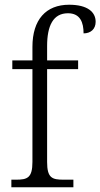

<svg xmlns="http://www.w3.org/2000/svg" viewBox="-20 -791 424 811"><path d="M28 0H290V-32H249C200 -32 179 -39 179 -107V-499H310V-536H179V-597C179 -683 205 -735 267 -735C319 -735 333 -696 333 -650C363 -650 384 -668 384 -699C384 -740 350 -771 272 -771C174 -771 117 -708 117 -593V-536H32V-499H117V-107C117 -39 95 -32 47 -32H28Z"/></svg>

Font: Noto Serif Thai SemiCondensed Light
Style: Regular
Weight: 300
Width: 4
Designer: Monotype Design Team
Foundry: Monotype Imaging Inc.
Version: Version 2.002